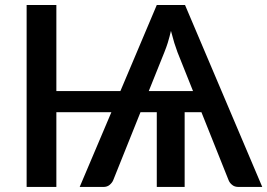

<svg xmlns="http://www.w3.org/2000/svg" viewBox="-20 -740 1058 760"><path d="M568.8 -379.4H744.1L682.6 -533.2Q673.8 -557.6 669.9 -570.3Q663.1 -593.8 656.7 -617.7Q651.9 -596.7 644 -570.3Q639.2 -554.7 630.4 -532.7ZM712.4 -720.2 1018.1 0H924.3Q908.7 0 899.4 -7.8Q889.2 -15.6 884.8 -26.9L777.3 -295.9H710.9V0H600.6V-295.9H536.1L428.2 -26.9Q424.3 -17.1 414.1 -8.3Q404.3 0 389.6 0H295.4L420.9 -295.9H203.1V0H85.4V-720.2H203.1V-379.4H456.5L600.6 -720.2Z"/></svg>

Font: Lato-SemiBold
Style: Regular
Weight: 500
Designer: Lukasz Dziedzic with Adam Twardoch and Botio Nikoltchev
Foundry: tyPoland Lukasz Dziedzic
Version: ""